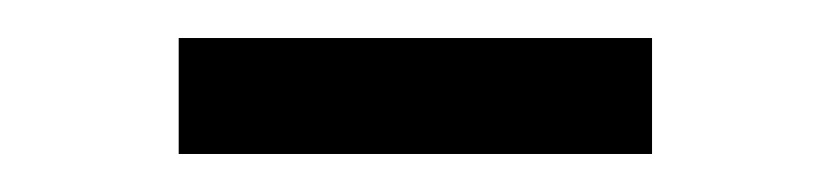

<svg xmlns="http://www.w3.org/2000/svg" viewBox="-20 -355 437 101"><path d="M74 -274V-335H323V-274Z"/></svg>

Font: IBM Plex Sans Hebrew Light
Style: Regular
Weight: 300
Designer: Mike Abbink, Paul van der Laan, Pieter van Rosmalen, Yanek Iontef
Foundry: Bold Monday
Version: Version 1.2